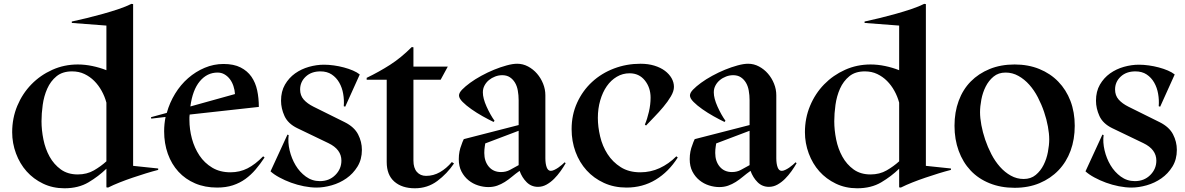

<svg xmlns="http://www.w3.org/2000/svg" viewBox="-20 -974 6211 1006"><path d="M537.5 7.5V-90Q496.2 -50 443.8 -18.8Q391.2 12.5 317.5 12.5Q256.2 12.5 205.6 -11.9Q155 -36.2 119.4 -76.2Q83.8 -116.2 63.8 -170Q43.8 -223.8 43.8 -281.2Q43.8 -355 70.6 -419.4Q97.5 -483.8 144.4 -531.9Q191.2 -580 253.8 -608.1Q316.2 -636.2 387.5 -636.2Q425 -636.2 463.8 -628.1Q502.5 -620 537.5 -606.2V-840L356.2 -853.8V-861.2Q392.5 -868.8 435.6 -879.4Q478.8 -890 521.2 -901.9Q563.8 -913.8 602.5 -926.9Q641.2 -940 668.8 -953.8L677.5 -952.5V-105L808.8 -91.2V-83.8Q778.8 -76.2 744.4 -65.6Q710 -55 675 -43.1Q640 -31.2 606.9 -18.1Q573.8 -5 546.2 8.8ZM197.5 -338.8Q197.5 -292.5 207.5 -243.1Q217.5 -193.8 240 -153.1Q262.5 -112.5 298.8 -86.2Q335 -60 387.5 -60Q435 -60 471.9 -81.2Q508.8 -102.5 537.5 -128.8V-436.2Q528.8 -468.8 512.5 -498.1Q496.2 -527.5 473.8 -550Q451.2 -572.5 422.5 -586.2Q393.8 -600 357.5 -600Q307.5 -600 276.2 -574.4Q245 -548.8 227.5 -509.4Q210 -470 203.8 -424.4Q197.5 -378.8 197.5 -338.8Z M1117.5 8.8Q1053.8 8.8 1002.5 -13.1Q951.2 -35 915 -74.4Q878.8 -113.8 859.4 -168.1Q840 -222.5 840 -286.2Q840 -323.8 847.5 -361.2L772.5 -352.5L771.2 -360L853.8 -382.5Q868.8 -436.2 897.5 -483.1Q926.2 -530 965.6 -564.4Q1005 -598.8 1052.5 -618.8Q1100 -638.8 1151.2 -638.8Q1205 -638.8 1240.6 -620.6Q1276.2 -602.5 1297.5 -571.9Q1318.8 -541.2 1327.5 -500.6Q1336.2 -460 1336.2 -413.8L973.8 -373.8Q972.5 -367.5 972.5 -360.6Q972.5 -353.8 972.5 -346.2Q972.5 -296.2 985.6 -247.5Q998.8 -198.8 1025 -159.4Q1051.2 -120 1091.9 -95.6Q1132.5 -71.2 1187.5 -71.2Q1236.2 -71.2 1276.9 -91.9Q1317.5 -112.5 1358.8 -155L1366.2 -148.8Q1343.8 -115 1319.4 -86.2Q1295 -57.5 1265.6 -36.2Q1236.2 -15 1200 -3.1Q1163.8 8.8 1117.5 8.8ZM1211.2 -481.2Q1210 -502.5 1203.1 -523.1Q1196.2 -543.8 1184.4 -559.4Q1172.5 -575 1156.2 -584.4Q1140 -593.8 1120 -593.8Q1065 -593.8 1026.9 -548.1Q988.8 -502.5 977.5 -416.2Z M1638.8 8.8Q1607.5 8.8 1572.5 1.9Q1537.5 -5 1505 -16.9Q1472.5 -28.8 1443.8 -44.4Q1415 -60 1397.5 -76.2L1486.2 -268.8L1492.5 -266.2Q1487.5 -228.8 1497.5 -186.2Q1507.5 -143.8 1528.8 -108.1Q1550 -72.5 1582.5 -48.8Q1615 -25 1656.2 -25Q1705 -25 1736.9 -56.9Q1768.8 -88.8 1768.8 -132.5Q1768.8 -191.2 1701.2 -223.8L1537.5 -302.5Q1488.8 -326.2 1470.6 -366.2Q1452.5 -406.2 1452.5 -446.2Q1452.5 -495 1473.1 -530.6Q1493.8 -566.2 1526.2 -589.4Q1558.8 -612.5 1598.8 -623.8Q1638.8 -635 1677.5 -635Q1702.5 -635 1729.4 -631.2Q1756.2 -627.5 1781.9 -620.6Q1807.5 -613.8 1829.4 -604.4Q1851.2 -595 1865 -583.8L1788.8 -415L1781.2 -417.5Q1783.8 -450 1778.1 -482.5Q1772.5 -515 1757.5 -541.2Q1742.5 -567.5 1718.1 -583.8Q1693.8 -600 1658.8 -600Q1611.2 -600 1581.9 -572.5Q1552.5 -545 1552.5 -505Q1552.5 -473.8 1571.2 -452.5Q1590 -431.2 1622.5 -415L1786.2 -333.8Q1836.2 -308.8 1856.2 -270Q1876.2 -231.2 1876.2 -188.8Q1876.2 -138.8 1853.1 -101.2Q1830 -63.8 1795 -39.4Q1760 -15 1718.1 -3.1Q1676.2 8.8 1638.8 8.8Z M2153.8 12.5Q2086.2 12.5 2046.2 -22.5Q2006.2 -57.5 2006.2 -125V-556.2H1901.2V-566.2Q1966.2 -597.5 2023.8 -634.4Q2081.2 -671.2 2137.5 -727.5L2146.2 -726.2V-625H2326.2L2288.8 -556.2H2146.2V-132.5Q2146.2 -93.8 2164.4 -73.1Q2182.5 -52.5 2212.5 -52.5Q2251.2 -52.5 2285 -71.9Q2318.8 -91.2 2347.5 -125L2358.8 -117.5Q2322.5 -63.8 2271.2 -25.6Q2220 12.5 2153.8 12.5Z M2538.8 6.2Q2512.5 6.2 2485 -2.5Q2457.5 -11.2 2435 -29.4Q2412.5 -47.5 2398.1 -75Q2383.8 -102.5 2383.8 -140Q2383.8 -161.2 2387.5 -180Q2391.2 -198.8 2397.5 -213.8Q2402.5 -230 2410 -245L2697.5 -318.8V-448.8Q2697.5 -475 2693.1 -499.4Q2688.8 -523.8 2678.1 -541.2Q2667.5 -558.8 2651.2 -569.4Q2635 -580 2611.2 -580Q2592.5 -580 2574.4 -573.1Q2556.2 -566.2 2541.9 -554.4Q2527.5 -542.5 2518.8 -526.2Q2510 -510 2510 -490Q2510 -458.8 2529.4 -415.6Q2548.8 -372.5 2571.2 -341.2L2566.2 -335Q2540 -347.5 2508.8 -365Q2477.5 -382.5 2450 -401.9Q2422.5 -421.2 2403.8 -440Q2385 -458.8 2385 -473.8Q2385 -487.5 2401.2 -504.4Q2417.5 -521.2 2443.1 -540Q2468.8 -558.8 2501.9 -576.9Q2535 -595 2568.8 -608.8Q2602.5 -622.5 2634.4 -631.2Q2666.2 -640 2690 -640Q2720 -640 2746.9 -625.6Q2773.8 -611.2 2793.8 -588.1Q2813.8 -565 2825.6 -535.6Q2837.5 -506.2 2837.5 -475V-145Q2837.5 -116.2 2844.4 -97.5Q2851.2 -78.8 2866.2 -78.8Q2873.8 -78.8 2884.4 -83.8Q2895 -88.8 2905 -95.6Q2915 -102.5 2924.4 -110.6Q2933.8 -118.8 2938.8 -123.8L2943.8 -118.8Q2932.5 -98.8 2916.9 -76.9Q2901.2 -55 2883.1 -36.9Q2865 -18.8 2843.8 -6.9Q2822.5 5 2798.8 5Q2763.8 5 2739.4 -19.4Q2715 -43.8 2702.5 -78.8Q2681.2 -63.8 2662.5 -48.1Q2643.8 -32.5 2625 -20.6Q2606.2 -8.8 2585 -1.2Q2563.8 6.2 2538.8 6.2ZM2517.5 -172.5Q2517.5 -128.8 2541.2 -100.6Q2565 -72.5 2605 -72.5Q2631.2 -72.5 2651.9 -83.8Q2672.5 -95 2697.5 -108.8V-288.8L2522.5 -222.5Q2521.2 -215 2520 -206.2Q2518.8 -198.8 2518.1 -190Q2517.5 -181.2 2517.5 -172.5Z M3262.5 8.8Q3197.5 8.8 3144.4 -15.6Q3091.2 -40 3053.8 -81.2Q3016.2 -122.5 2995.6 -178.1Q2975 -233.8 2975 -297.5Q2975 -372.5 3003.8 -435.6Q3032.5 -498.8 3081.9 -544.4Q3131.2 -590 3196.9 -615Q3262.5 -640 3336.2 -640Q3376.2 -640 3408.8 -630Q3441.2 -620 3463.8 -603.1Q3486.2 -586.2 3498.8 -564.4Q3511.2 -542.5 3511.2 -518.8Q3511.2 -496.2 3495 -468.8Q3478.8 -441.2 3455.6 -413.8Q3432.5 -386.2 3407.5 -360.6Q3382.5 -335 3365 -316.2L3358.8 -321.2Q3371.2 -350 3380 -388.1Q3388.8 -426.2 3388.8 -462.5Q3388.8 -515 3358.8 -552.5Q3328.8 -590 3278.8 -590Q3242.5 -590 3211.9 -571.9Q3181.2 -553.8 3159.4 -522.5Q3137.5 -491.2 3125 -448.1Q3112.5 -405 3112.5 -356.2Q3112.5 -310 3124.4 -259.4Q3136.2 -208.8 3163.1 -166.9Q3190 -125 3232.5 -98.1Q3275 -71.2 3335 -71.2Q3388.8 -71.2 3436.2 -93.1Q3483.8 -115 3523.8 -155L3531.2 -148.8Q3483.8 -73.8 3415.6 -32.5Q3347.5 8.8 3262.5 8.8Z M3748.8 6.2Q3722.5 6.2 3695 -2.5Q3667.5 -11.2 3645 -29.4Q3622.5 -47.5 3608.1 -75Q3593.8 -102.5 3593.8 -140Q3593.8 -161.2 3597.5 -180Q3601.2 -198.8 3607.5 -213.8Q3612.5 -230 3620 -245L3907.5 -318.8V-448.8Q3907.5 -475 3903.1 -499.4Q3898.8 -523.8 3888.1 -541.2Q3877.5 -558.8 3861.2 -569.4Q3845 -580 3821.2 -580Q3802.5 -580 3784.4 -573.1Q3766.2 -566.2 3751.9 -554.4Q3737.5 -542.5 3728.8 -526.2Q3720 -510 3720 -490Q3720 -458.8 3739.4 -415.6Q3758.8 -372.5 3781.2 -341.2L3776.2 -335Q3750 -347.5 3718.8 -365Q3687.5 -382.5 3660 -401.9Q3632.5 -421.2 3613.8 -440Q3595 -458.8 3595 -473.8Q3595 -487.5 3611.2 -504.4Q3627.5 -521.2 3653.1 -540Q3678.8 -558.8 3711.9 -576.9Q3745 -595 3778.8 -608.8Q3812.5 -622.5 3844.4 -631.2Q3876.2 -640 3900 -640Q3930 -640 3956.9 -625.6Q3983.8 -611.2 4003.8 -588.1Q4023.8 -565 4035.6 -535.6Q4047.5 -506.2 4047.5 -475V-145Q4047.5 -116.2 4054.4 -97.5Q4061.2 -78.8 4076.2 -78.8Q4083.8 -78.8 4094.4 -83.8Q4105 -88.8 4115 -95.6Q4125 -102.5 4134.4 -110.6Q4143.8 -118.8 4148.8 -123.8L4153.8 -118.8Q4142.5 -98.8 4126.9 -76.9Q4111.2 -55 4093.1 -36.9Q4075 -18.8 4053.8 -6.9Q4032.5 5 4008.8 5Q3973.8 5 3949.4 -19.4Q3925 -43.8 3912.5 -78.8Q3891.2 -63.8 3872.5 -48.1Q3853.8 -32.5 3835 -20.6Q3816.2 -8.8 3795 -1.2Q3773.8 6.2 3748.8 6.2ZM3727.5 -172.5Q3727.5 -128.8 3751.2 -100.6Q3775 -72.5 3815 -72.5Q3841.2 -72.5 3861.9 -83.8Q3882.5 -95 3907.5 -108.8V-288.8L3732.5 -222.5Q3731.2 -215 3730 -206.2Q3728.8 -198.8 3728.1 -190Q3727.5 -181.2 3727.5 -172.5Z M4691.2 7.5V-90Q4650 -50 4597.5 -18.8Q4545 12.5 4471.2 12.5Q4410 12.5 4359.4 -11.9Q4308.8 -36.2 4273.1 -76.2Q4237.5 -116.2 4217.5 -170Q4197.5 -223.8 4197.5 -281.2Q4197.5 -355 4224.4 -419.4Q4251.2 -483.8 4298.1 -531.9Q4345 -580 4407.5 -608.1Q4470 -636.2 4541.2 -636.2Q4578.8 -636.2 4617.5 -628.1Q4656.2 -620 4691.2 -606.2V-840L4510 -853.8V-861.2Q4546.2 -868.8 4589.4 -879.4Q4632.5 -890 4675 -901.9Q4717.5 -913.8 4756.2 -926.9Q4795 -940 4822.5 -953.8L4831.2 -952.5V-105L4962.5 -91.2V-83.8Q4932.5 -76.2 4898.1 -65.6Q4863.8 -55 4828.8 -43.1Q4793.8 -31.2 4760.6 -18.1Q4727.5 -5 4700 8.8ZM4351.2 -338.8Q4351.2 -292.5 4361.2 -243.1Q4371.2 -193.8 4393.8 -153.1Q4416.2 -112.5 4452.5 -86.2Q4488.8 -60 4541.2 -60Q4588.8 -60 4625.6 -81.2Q4662.5 -102.5 4691.2 -128.8V-436.2Q4682.5 -468.8 4666.2 -498.1Q4650 -527.5 4627.5 -550Q4605 -572.5 4576.2 -586.2Q4547.5 -600 4511.2 -600Q4461.2 -600 4430 -574.4Q4398.8 -548.8 4381.2 -509.4Q4363.8 -470 4357.5 -424.4Q4351.2 -378.8 4351.2 -338.8Z M5296.2 10Q5223.8 10 5165 -13.8Q5106.2 -37.5 5065.6 -80.6Q5025 -123.8 5003.1 -183.8Q4981.2 -243.8 4981.2 -315Q4981.2 -386.2 5003.1 -445.6Q5025 -505 5066.2 -546.9Q5107.5 -588.8 5165.6 -612.5Q5223.8 -636.2 5296.2 -636.2Q5367.5 -636.2 5425.6 -612.5Q5483.8 -588.8 5525 -546.2Q5566.2 -503.8 5588.8 -445Q5611.2 -386.2 5611.2 -315Q5611.2 -243.8 5589.4 -184.4Q5567.5 -125 5526.2 -81.9Q5485 -38.8 5426.9 -14.4Q5368.8 10 5296.2 10ZM5115 -386.2Q5115 -356.2 5121.9 -318.8Q5128.8 -281.2 5141.9 -242.5Q5155 -203.8 5174.4 -166.2Q5193.8 -128.8 5219.4 -100Q5245 -71.2 5276.2 -53.8Q5307.5 -36.2 5343.8 -36.2Q5381.2 -36.2 5406.9 -57.5Q5432.5 -78.8 5448.1 -110Q5463.8 -141.2 5470.6 -177.5Q5477.5 -213.8 5477.5 -243.8Q5477.5 -273.8 5470.6 -311.2Q5463.8 -348.8 5450.6 -387.5Q5437.5 -426.2 5418.1 -463.8Q5398.8 -501.2 5373.1 -530Q5347.5 -558.8 5316.2 -576.2Q5285 -593.8 5248.8 -593.8Q5211.2 -593.8 5185.6 -572.5Q5160 -551.2 5144.4 -520Q5128.8 -488.8 5121.9 -452.5Q5115 -416.2 5115 -386.2Z M5908.8 8.8Q5877.5 8.8 5842.5 1.9Q5807.5 -5 5775 -16.9Q5742.5 -28.8 5713.8 -44.4Q5685 -60 5667.5 -76.2L5756.2 -268.8L5762.5 -266.2Q5757.5 -228.8 5767.5 -186.2Q5777.5 -143.8 5798.8 -108.1Q5820 -72.5 5852.5 -48.8Q5885 -25 5926.2 -25Q5975 -25 6006.9 -56.9Q6038.8 -88.8 6038.8 -132.5Q6038.8 -191.2 5971.2 -223.8L5807.5 -302.5Q5758.8 -326.2 5740.6 -366.2Q5722.5 -406.2 5722.5 -446.2Q5722.5 -495 5743.1 -530.6Q5763.8 -566.2 5796.2 -589.4Q5828.8 -612.5 5868.8 -623.8Q5908.8 -635 5947.5 -635Q5972.5 -635 5999.4 -631.2Q6026.2 -627.5 6051.9 -620.6Q6077.5 -613.8 6099.4 -604.4Q6121.2 -595 6135 -583.8L6058.8 -415L6051.2 -417.5Q6053.8 -450 6048.1 -482.5Q6042.5 -515 6027.5 -541.2Q6012.5 -567.5 5988.1 -583.8Q5963.8 -600 5928.8 -600Q5881.2 -600 5851.9 -572.5Q5822.5 -545 5822.5 -505Q5822.5 -473.8 5841.2 -452.5Q5860 -431.2 5892.5 -415L6056.2 -333.8Q6106.2 -308.8 6126.2 -270Q6146.2 -231.2 6146.2 -188.8Q6146.2 -138.8 6123.1 -101.2Q6100 -63.8 6065 -39.4Q6030 -15 5988.1 -3.1Q5946.2 8.8 5908.8 8.8Z"/></svg>

Font: Equateur
Style: Regular
Weight: 400
Designer: Ange Degheest & Eugénie Bidaut
Foundry: Velvetyne Type Foundry
Version: Version 1.000;FEAKit 1.0